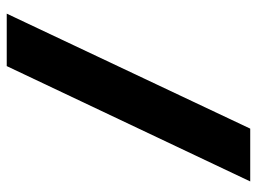

<svg xmlns="http://www.w3.org/2000/svg" viewBox="-114 -630 745 556"><g transform="rotate(90 258.0 -352.5)"><path d="M171.9 0H20L353 -705.1H505.9Z"/></g></svg>

Font: Kadwa
Style: Bold
Weight: 700
Designer: Sol Matas
Foundry: Sol Matas
Version: Version 1.001;PS 001.000;hotconv 1.0.70;makeotf.lib2.5.58329